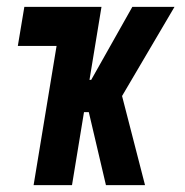

<svg xmlns="http://www.w3.org/2000/svg" viewBox="-20 -540 540 560"><path d="M78 0 145 -406H32L51 -520H276L241 -307H246L366 -520H489L336 -260L403 0H289L239 -213H225L190 0Z"/></svg>

Font: Iosevka Curly Heavy
Style: Italic
Weight: 900
Italic angle: -9°
Monospace: yes
Designer: Belleve Invis
Foundry: Belleve Invis
Version: Version 22.1.2; ttfautohint (v1.8.4)